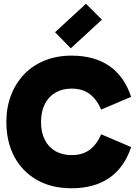

<svg xmlns="http://www.w3.org/2000/svg" viewBox="-20 -991 725 1025"><path d="M362 14Q254 14 176 -31Q98 -76 56 -155.5Q14 -235 14 -340Q14 -418 39 -483Q64 -548 110 -595.5Q156 -643 220 -668.5Q284 -694 362 -694Q484 -694 564 -638.5Q644 -583 680 -474L520 -406Q497 -460 459 -489Q421 -518 362 -518Q314 -518 277 -497Q240 -476 219.5 -436Q199 -396 199 -340Q199 -284 219.5 -244Q240 -204 277 -183.5Q314 -163 362 -163Q421 -163 459 -191.5Q497 -220 520 -274L680 -206Q644 -97 564 -41.5Q484 14 362 14ZM358 -733 274 -819 439 -971 524 -886Z"/></svg>

Font: Gabarito Black
Style: Regular
Weight: 900
Designer: Leandro Assis / Alvaro Franca / Felipe Casaprima
Foundry: Naipe Foundry
Version: Version 1.000